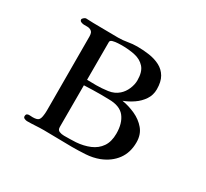

<svg xmlns="http://www.w3.org/2000/svg" viewBox="-149 -978 1297 1207"><g transform="rotate(30 500.0 -374.5)"><path d="M690 -211Q690 -286 655.5 -330Q621 -374 541 -374Q528 -374 514.5 -374.5Q501 -375 487 -375Q424 -375 361 -372V-70Q361 -48 376.5 -41.5Q392 -35 411 -35Q433 -35 454.5 -35.5Q476 -36 497 -37Q551 -41 595 -59.5Q639 -78 664.5 -115Q690 -152 690 -211ZM637 -567Q637 -629 609.5 -659.5Q582 -690 538 -699.5Q494 -709 442 -709Q434 -709 414.5 -708Q395 -707 378 -702.5Q361 -698 361 -686V-412Q378 -412 395 -411.5Q412 -411 428 -411Q467 -411 511 -417Q555 -423 585 -450Q609 -471 623 -503.5Q637 -536 637 -567ZM827 -226Q827 -152 789 -100.5Q751 -49 683 -22Q638 -5 587.5 -2Q537 1 489 1Q438 1 387.5 -0.5Q337 -2 286 -2Q255 -2 225 0Q195 2 164 2Q156 2 145.5 -2.5Q135 -7 135 -17Q135 -31 143 -35Q151 -39 162 -38Q173 -37 182 -37Q212 -37 223 -47Q234 -57 237 -87Q239 -103 239 -119.5Q239 -136 239 -152Q239 -278 238.5 -403.5Q238 -529 238 -655Q238 -668 234.5 -679Q231 -690 218 -697Q208 -702 195 -702Q182 -702 171 -702Q162 -702 150.5 -706.5Q139 -711 139 -722Q139 -728 148 -735.5Q157 -743 163 -743Q176 -743 189 -742Q202 -741 215 -741Q261 -741 306 -740Q351 -739 397 -739Q431 -739 464 -745Q497 -751 531 -751Q576 -751 619 -744.5Q662 -738 696.5 -720Q731 -702 751 -668Q771 -634 771 -579Q771 -537 748.5 -503.5Q726 -470 691.5 -446.5Q657 -423 620 -409Q669 -401 716.5 -379.5Q764 -358 795.5 -320.5Q827 -283 827 -226Z"/></g></svg>

Font: Kaisei HarunoUmi
Style: Bold
Weight: 700
Designer: Font-Kai, 金井和夫
Foundry: KAZUO KANAI
Version: Version 5.003